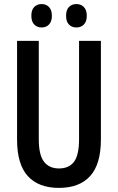

<svg xmlns="http://www.w3.org/2000/svg" viewBox="-20 -915 580 945"><path d="M476.6 -713.9V-229Q476.6 -106.4 423.6 -48.3Q370.6 9.8 270 9.8Q169.9 9.8 116.9 -48.3Q64 -106.4 64 -227.5V-713.9H170.9V-229.5Q170.9 -152.3 196.5 -119.1Q222.2 -85.9 270.5 -85.9Q319.3 -85.9 344.2 -118.7Q369.1 -151.4 369.1 -230.5V-713.9ZM134.3 -837.4Q134.3 -866.2 148.4 -880.6Q162.6 -895 185.1 -895Q207.5 -895 221.4 -880.1Q235.4 -865.2 235.4 -837.4Q235.4 -809.6 221.4 -794.7Q207.5 -779.8 185.1 -779.8Q162.6 -779.8 148.4 -794.4Q134.3 -809.1 134.3 -837.4ZM305.2 -837.4Q305.2 -866.2 319.3 -880.6Q333.5 -895 356 -895Q378.9 -895 393.1 -880.1Q407.2 -865.2 407.2 -837.4Q407.2 -809.6 393.1 -794.7Q378.9 -779.8 356 -779.8Q333 -779.8 319.1 -794.4Q305.2 -809.1 305.2 -837.4Z"/></svg>

Font: Open Sans Condensed SemiBold
Style: Regular
Weight: 600
Width: 3
Designer: Monotype Design Team
Foundry: Monotype Imaging Inc.
Version: Version 3.000; ttfautohint (v1.8.4)